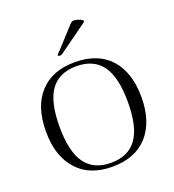

<svg xmlns="http://www.w3.org/2000/svg" viewBox="-149 -940 963 1065"><g transform="rotate(-20 333.0 -408.0)"><path d="M51.8 -298.8Q51.8 -447.3 127 -527.8Q199.7 -606.9 333 -606.9Q468.8 -606.9 542 -525.9Q615.2 -444.3 615.2 -298.8Q615.2 -153.3 541 -70.8Q466.8 9.8 333 9.8Q199.7 9.8 127 -70.8Q51.8 -152.8 51.8 -298.8ZM131.8 -298.8Q131.8 -151.4 182.1 -82Q231.9 -13.2 333 -13.2Q435.1 -13.2 484.9 -82Q535.2 -151.4 535.2 -298.8Q535.2 -445.8 484.9 -515.1Q434.6 -583 333 -583Q232.4 -583 182.1 -515.1Q131.8 -445.8 131.8 -298.8ZM460 -805.2Q460 -799.8 451.2 -793.9L290 -678.2Q279.3 -668.9 272 -668.9Q257.8 -668.9 257.8 -675.8Q257.8 -677.7 276.9 -696.8L372.1 -800.8Q385.3 -815.9 393.1 -821.8Q397.5 -826.2 408.2 -826.2Q421.9 -826.2 442.9 -817.9Q460 -809.1 460 -805.2Z"/></g></svg>

Font: Unna Light
Style: Regular
Weight: 300
Designer: Jorge de Buen Unna
Foundry: Omnibus-Type
Version: Version 2.007;PS 002.007;hotconv 1.0.88;makeotf.lib2.5.64775